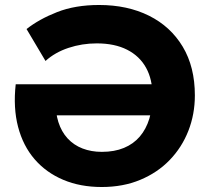

<svg xmlns="http://www.w3.org/2000/svg" viewBox="-20 -735 840 770"><path d="M388 15Q302 15 233.8 -13.8Q165.5 -42.5 119 -96.2Q72.5 -150 52.5 -226.2Q32.5 -302.5 43 -397H661L658.5 -272.5H134L204 -336.5Q201.5 -285 214 -245.8Q226.5 -206.5 251.2 -179.8Q276 -153 311 -139.5Q346 -126 388.5 -126Q439 -126 477 -141.8Q515 -157.5 540.5 -187.2Q566 -217 578.8 -258.8Q591.5 -300.5 591.5 -352.5Q591.5 -416.5 565.8 -463.2Q540 -510 490 -535.5Q440 -561 368 -561Q309 -561 254.8 -543Q200.5 -525 162.5 -490.5L86.5 -618.5Q136.5 -658 209 -686.5Q281.5 -715 377.5 -715Q491 -715 577.5 -672Q664 -629 712.8 -547.8Q761.5 -466.5 761.5 -352.5Q761.5 -277 735.5 -210.5Q709.5 -144 660.5 -93.2Q611.5 -42.5 542.5 -13.8Q473.5 15 388 15Z"/></svg>

Font: Geologica Roman
Style: Bold
Weight: 700
Designer: Sindre Bremnes, Frode Helland
Foundry: Monokrom Skriftforlag AS
Version: Version 1.010;gftools[0.9.28]